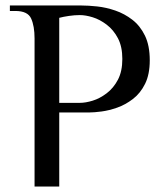

<svg xmlns="http://www.w3.org/2000/svg" viewBox="-20 -680 592 700"><path d="M106 0V-540Q106 -585 93.5 -612.5Q81 -640 36 -640H16V-660H276Q302 -660 334.5 -656.5Q367 -653 400.5 -641.5Q434 -630 462.5 -608Q491 -586 508.5 -550Q526 -514 526 -460Q526 -409 509 -374.5Q492 -340 464.5 -319Q437 -298 407 -287.5Q377 -277 350 -273.5Q323 -270 306 -270H196V0ZM196 -305H271Q292 -305 318 -313Q344 -321 369 -340Q394 -359 410 -389.5Q426 -420 426 -465Q426 -510 410 -540.5Q394 -571 369 -590Q344 -609 318 -617Q292 -625 271 -625Q252 -625 231.5 -622Q211 -619 196 -615Z"/></svg>

Font: El Messiri
Style: Regular
Weight: 400
Designer: Mohamed Gaber
Foundry: Kief Type Foundry
Version: Version 2.020